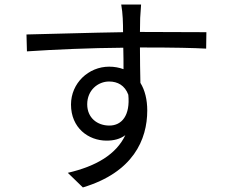

<svg xmlns="http://www.w3.org/2000/svg" viewBox="-20 -774 996 841"><path d="M459 -224C406 -224 362 -258 362 -317C362 -379 409 -417 458 -417C495 -417 527 -400 542 -359C551 -269 514 -224 459 -224ZM605 -566C744 -566 830 -564 883 -561L884 -633C838 -633 722 -634 607 -634H593C593 -659 594 -681 594 -695L598 -754H511C518 -715 519 -673 519 -633C379 -631 201 -625 96 -623L98 -549C216 -557 377 -564 520 -565C521 -532 521 -499 521 -471C502 -478 481 -482 458 -482C368 -482 291 -410 291 -316C291 -214 367 -158 447 -158C479 -158 506 -165 529 -182C489 -98 402 -46 277 -17L343 47C563 -19 625 -162 625 -290C625 -337 615 -379 595 -411C594 -454 593 -512 593 -566Z"/></svg>

Font: Kinto Sans
Style: Regular
Weight: 400
Designer: Authors: Ryoko NISHIZUKA  (kana & ideographs); Paul D. Hunt (Latin, Greek & Cyrillic); Wenlong ZHANG  (bopomofo); Sandol
Foundry: Adobe Systems Incorporated, ookami Inc.
Version: Version 0.001